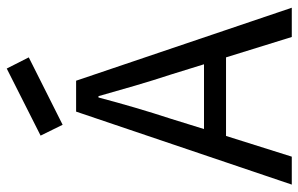

<svg xmlns="http://www.w3.org/2000/svg" viewBox="-182 -726 907 584"><g transform="rotate(-90 272.0 -433.5)"><path d="M152 -764 356 -867 390 -800 185 -697ZM203 -367 172 -267H369L338 -367Q320 -422 304 -476.5Q288 -531 272 -588H268Q253 -531 237 -476.5Q221 -422 203 -367ZM3 0 225 -656H319L541 0H452L390 -200H151L88 0Z"/></g></svg>

Font: Pinyin1712
Style: Regular
Weight: 400
Version: Version 1